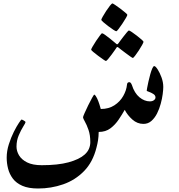

<svg xmlns="http://www.w3.org/2000/svg" viewBox="-20 -769 1044 1119"><path d="M931.6 -262.2Q931.6 -246.6 928.2 -220.2Q924.8 -193.8 916.7 -164.1Q908.7 -134.3 895.3 -107.7Q881.8 -81.1 862.3 -64Q842.8 -46.9 815.9 -46.9Q779.8 -46.9 751.2 -72.5Q722.7 -98.1 707 -128.9Q691.9 -102.5 671.9 -72.5Q651.9 -42.5 623.8 -21.2Q595.7 0 555.2 0Q554.7 26.9 551.5 47.9Q548.3 68.8 542.5 90.3Q521.5 175.3 470 228Q418.5 280.8 348.4 305.2Q278.3 329.6 202.1 329.6Q146.5 329.6 110.6 314Q74.7 298.3 54.9 272Q35.2 245.6 27.1 213.9Q19 182.1 19 149.9Q19 111.3 31.5 72Q43.9 32.7 60.3 0Q76.7 -32.7 90.1 -52.5Q103.5 -72.3 105 -72.3Q108.9 -72.3 118.9 -66.4Q128.9 -60.5 128.9 -57.6Q128.9 -52.7 115.7 -32Q102.5 -11.2 89.4 19.3Q76.2 49.8 76.2 85.4Q76.2 111.3 90.8 136.2Q105.5 161.1 137.9 177.5Q170.4 193.8 223.6 193.8Q317.9 193.8 379.4 177Q440.9 160.2 472.2 132.8Q490.2 117.2 498.3 98.4Q506.3 79.6 506.3 59.6Q506.3 18.1 495.8 -12Q485.4 -42 474.6 -60.5Q463.9 -79.1 463.9 -85.4Q463.9 -89.4 472.9 -109.9Q481.9 -130.4 494.1 -155.3Q506.3 -180.2 516.8 -199Q527.3 -217.8 529.8 -217.8Q538.6 -211.9 546.1 -195.3Q553.7 -178.7 559.3 -161.1Q564.9 -143.6 567.4 -133.8Q613.8 -133.8 646.7 -155.3Q679.7 -176.8 698.2 -209.5Q716.8 -242.2 720.2 -275.9Q721.2 -290 733.9 -290Q742.2 -290 748.5 -273.9Q763.7 -226.1 792.7 -202.1Q821.8 -178.2 853.5 -178.2Q868.2 -178.2 877.2 -185.1Q886.2 -191.9 886.2 -201.2Q886.2 -213.4 873.5 -221.4Q860.8 -229.5 847.9 -233.9Q835 -238.3 835 -240.2Q835 -241.7 837.6 -256.8Q840.3 -272 845 -293Q849.6 -314 855.5 -335Q861.3 -356 867.4 -369.9Q873.5 -383.8 878.9 -383.8Q886.2 -383.8 898.7 -364.7Q911.1 -345.7 921.4 -317.6Q931.6 -289.6 931.6 -262.2ZM722.2 -682.6Q722.2 -678.7 713.6 -663.8Q705.1 -648.9 693.1 -631.1Q681.2 -613.3 671.1 -600.1Q661.1 -586.9 657.7 -586.9Q653.8 -586.9 640.1 -595.9Q626.5 -605 610.1 -617.2Q593.8 -629.4 582 -639.9Q570.3 -650.4 570.3 -653.3Q570.3 -656.7 578.6 -671.9Q586.9 -687 598.6 -704.8Q610.4 -722.7 620.8 -735.8Q631.3 -749 635.7 -749Q637.7 -749 651.1 -740.2Q664.6 -731.4 680.9 -719Q697.3 -706.5 709.7 -696Q722.2 -685.5 722.2 -682.6ZM816.4 -525.4Q816.4 -521.5 808.3 -506.8Q800.3 -492.2 788.8 -474.6Q777.3 -457 767.3 -444.1Q757.3 -431.2 753.9 -431.2Q752 -431.2 739.3 -439.9Q726.6 -448.7 711.2 -460.4Q695.8 -472.2 683.8 -481.2Q671.9 -490.2 671.4 -491.2Q666.5 -495.1 663.1 -495.1Q661.1 -495.1 657.7 -489.3Q657.2 -488.3 649.2 -476.8Q641.1 -465.3 630.4 -450.7Q619.6 -436 610.1 -424.8Q600.6 -413.6 597.2 -413.6Q594.7 -413.6 581.5 -422.6Q568.4 -431.6 552 -443.8Q535.6 -456.1 523.4 -466.3Q511.2 -476.6 511.2 -479.5Q511.2 -482.9 519.8 -498Q528.3 -513.2 540.3 -531Q552.2 -548.8 562.3 -562Q572.3 -575.2 574.2 -575.2Q579.1 -575.2 591.6 -566.4Q604 -557.6 618.7 -545.9Q633.3 -534.2 644 -525.1Q654.8 -516.1 655.3 -515.6Q660.6 -510.7 662.6 -510.7Q666.5 -510.7 671.4 -518.1Q671.9 -519 680.2 -530.3Q688.5 -541.5 699.5 -555.7Q710.4 -569.8 719.5 -580.6Q728.5 -591.3 731 -591.3Q734.9 -591.3 748.3 -582.3Q761.7 -573.2 777.6 -561Q793.5 -548.8 804.9 -538.6Q816.4 -528.3 816.4 -525.4Z"/></svg>

Font: Scheherazade New
Style: Bold
Weight: 700
Designer: SIL International
Foundry: SIL International
Version: Version 4.000